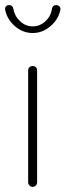

<svg xmlns="http://www.w3.org/2000/svg" viewBox="-42 -730 256 750"><path d="M85 0Q78 0 73 -5.5Q68 -11 68 -18V-455Q68 -463 73 -467.5Q78 -472 85 -472Q93 -472 98 -467.5Q103 -463 103 -455V-18Q103 -11 98 -5.5Q93 0 85 0ZM86 -601Q47 -601 16 -628Q-15 -655 -22 -693Q-23 -701 -18.5 -705.5Q-14 -710 -7 -710H-5Q1 -710 5 -706Q9 -702 10 -696Q15 -667 36.5 -647Q58 -627 86 -627Q114 -627 135.5 -647Q157 -667 161 -696Q162 -702 166 -706Q170 -710 176 -710H178Q185 -710 190 -705Q195 -700 194 -693Q187 -655 155.5 -628Q124 -601 86 -601Z"/></svg>

Font: Dosis ExtraLight ExtraLight
Style: Regular
Weight: 250
Version: Version 3.001; ttfautohint (v1.8.2)